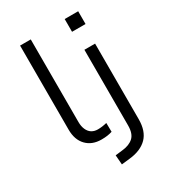

<svg xmlns="http://www.w3.org/2000/svg" viewBox="-215 -819 1000 1121"><g transform="rotate(-30 285.5 -258.0)"><path d="M239 8Q176 8 138.5 -31Q101 -70 101 -138V-705H173V-148Q173 -119 182.5 -97.5Q192 -76 209 -65Q226 -54 250 -54Q265 -54 280 -56Q295 -58 311 -62L312 -2Q296 3 279 5.5Q262 8 239 8ZM404 -623V-709H495V-623ZM269 193 264 129 314 123Q361 118 387.5 93.5Q414 69 414 14V-496H486V13Q486 54 475.5 84.5Q465 115 444.5 136Q424 157 393.5 170Q363 183 323 187Z"/></g></svg>

Font: Nunito Sans 6pt Light
Style: Regular
Weight: 300
Version: Version 3.101;gftools[0.9.27]